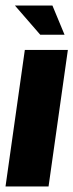

<svg xmlns="http://www.w3.org/2000/svg" viewBox="-30 -676 266 696"><path d="M-10 0 60 -495H216L146 0ZM116 -550 24 -656H160L204 -550Z"/></svg>

Font: Alumni Sans Black
Style: Italic
Weight: 900
Italic angle: -8°
Version: Version 1.016